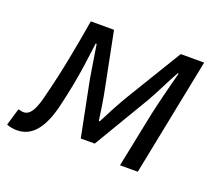

<svg xmlns="http://www.w3.org/2000/svg" viewBox="-116 -611 849 745"><g transform="rotate(20 308.5 -238.5)"><path d="M16.1 9.2Q4.3 9.2 -6.9 7.1Q-18 5 -26.5 1.4L-5.4 -69.5Q-0.4 -68.5 5.2 -67Q10.7 -65.5 16.7 -65.5Q36.7 -65.5 50.3 -87.4Q64 -109.2 75.5 -158.5Q96.5 -241.4 112.2 -322.4Q128 -403.5 141.7 -486H237.5L283.1 -256.4Q288.9 -227.7 293.9 -196.2Q298.8 -164.7 303 -133.7H307Q323.3 -165.7 340 -197Q356.8 -228.4 373.9 -257.2L513.1 -486H609.7L512.5 0H439.1L485.2 -225.8Q488.8 -242.4 494.2 -265.4Q499.5 -288.3 506 -314.4Q512.4 -340.4 519.1 -365.8Q525.7 -391.1 531.3 -411.9H527.3Q509.1 -379 491.8 -344.5Q474.4 -310.1 456.6 -278.2L318.2 -45.5H260.5L214.9 -274.5Q208.9 -308.6 203.9 -342.7Q198.9 -376.8 192.9 -411.9H188.9Q182.7 -361.8 176.5 -318.3Q170.2 -274.7 162 -231.5Q153.7 -188.2 141.6 -137.3Q124 -63.8 93.1 -27.3Q62.2 9.2 16.1 9.2Z"/></g></svg>

Font: Source Sans Variable
Style: Italic
Weight: 200
Italic angle: -11°
Designer: Paul D. Hunt
Foundry: Adobe Systems Incorporated
Version: Version 3.006;hotconv 1.0.111;makeotfexe 2.5.65597